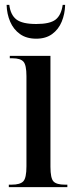

<svg xmlns="http://www.w3.org/2000/svg" viewBox="-20 -764 308 784"><path d="M16 0V-10H28Q62 -10 75 -23.5Q88 -37 88 -85V-453Q88 -499 75.5 -512.5Q63 -526 31 -526H20V-536H186V-83Q186 -36 198.5 -23Q211 -10 245 -10H255V0ZM128 -606Q88 -606 61.5 -625Q35 -644 21.5 -675.5Q8 -707 7 -744H18Q23 -703 47 -684.5Q71 -666 128 -666Q184 -666 207 -684Q230 -702 236 -744H246Q245 -707 232 -675.5Q219 -644 193 -625Q167 -606 128 -606Z"/></svg>

Font: Noto Serif Display ExtraCondensed Medium
Style: Regular
Weight: 500
Width: 2
Designer: Monotype Design Team
Foundry: Monotype Imaging Inc.
Version: Version 2.009